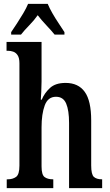

<svg xmlns="http://www.w3.org/2000/svg" viewBox="-20 -978 573 998"><path d="M15 0V-46H21Q46 -46 63.5 -58.5Q81 -71 81 -117V-649Q81 -677 71.5 -691Q62 -705 48.5 -709.5Q35 -714 23 -714H14V-760H196V-555Q196 -527 194.5 -499.5Q193 -472 192 -460H197Q211 -494 239.5 -520.5Q268 -547 321 -547Q387 -547 420.5 -500.5Q454 -454 454 -352V-118Q454 -71 468 -58.5Q482 -46 509 -46H511V0H339V-339Q339 -404 324 -439.5Q309 -475 271 -475Q229 -475 212.5 -430Q196 -385 196 -316V-113Q196 -69 212 -57.5Q228 -46 254 -46H257V0ZM38 -811Q51 -830 68 -856Q85 -882 101 -909Q117 -936 126 -958H228Q237 -936 252.5 -909Q268 -882 285.5 -856Q303 -830 315 -811V-798H264Q248 -818 221.5 -846Q195 -874 176 -899Q158 -873 132.5 -847Q107 -821 89 -798H38Z"/></svg>

Font: Noto Serif ExtraCondensed SemiBold
Style: Regular
Weight: 600
Width: 2
Designer: Monotype Design Team
Foundry: Monotype Imaging Inc.
Version: Version 2.015; ttfautohint (v1.8.4.7-5d5b)